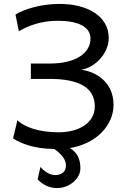

<svg xmlns="http://www.w3.org/2000/svg" viewBox="-20 -745 655 975"><path d="M136.7 -344.2H234.4C367.2 -344.2 461.4 -307.6 461.4 -205.1C461.4 -119.6 378.9 -73.2 278.3 -73.2C171.9 -73.2 100.6 -102.5 68.4 -134.3L46.4 -41.5C87.4 -17.6 145.5 9.8 255.9 11.7C293.9 39.1 314.9 65.4 314.9 95.2C314.9 127 292.5 144 261.2 144C230.5 144 203.6 124 185.5 102.5L170.9 166C199.2 194.3 230 210 271 210C330.6 210 388.2 163.6 388.2 109.9C388.2 64.5 374 30.8 335 6.8C473.1 -15.6 556.6 -112.3 556.6 -212.4C556.6 -333 460 -383.8 390.6 -390.6C460 -399.9 532.2 -472.2 532.2 -551.8C532.2 -666 419.4 -725.1 283.2 -725.1C188.5 -725.1 104.5 -699.2 58.6 -671.4L75.7 -585.9C123 -615.2 191.9 -639.6 273.4 -639.6C374.5 -639.6 439.5 -609.9 439.5 -549.3C439.5 -474.1 362.3 -422.4 234.4 -422.4H136.7Z"/></svg>

Font: Andika
Style: Regular
Weight: 400
Designer: Victor Gaultney, Annie Olsen, Julie Remington, Don Collingsworth, Eric Hays
Foundry: SIL International
Version: Version 1.000